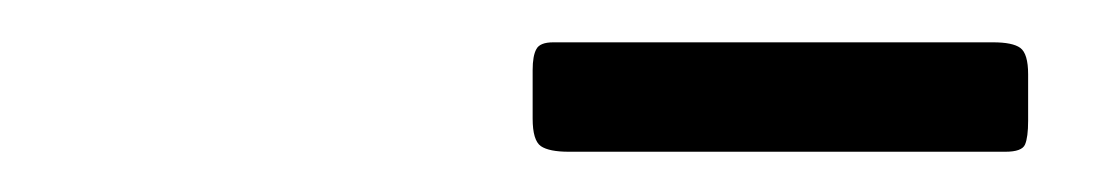

<svg xmlns="http://www.w3.org/2000/svg" viewBox="-20 -910 540 93"><path d="M238 -852.5V-876Q238 -883 239.8 -886.2Q241.5 -889.5 248 -889.5H461Q470.5 -889.5 474.2 -886.8Q478 -884 478 -874V-851.5Q478 -843.5 476.5 -840Q475 -836.5 467 -836.5H255.5Q246 -836.5 242 -839.2Q238 -842 238 -852.5Z"/></svg>

Font: Besley* Condensed Medium
Style: Italic
Weight: 500
Width: 3
Italic angle: -13°
Designer: Owen Earl
Foundry: indestructible type*
Version: Version 3.000; ttfautohint (v1.8.3)